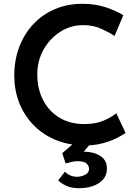

<svg xmlns="http://www.w3.org/2000/svg" viewBox="-20 -756 735 1009"><path d="M640 -57Q624 -46 592.5 -30Q561 -14 517 -2.5Q473 9 421 8Q336 7 268 -22.5Q200 -52 152.5 -102.5Q105 -153 80 -218.5Q55 -284 55 -358Q55 -441 81.5 -510Q108 -579 155.5 -629.5Q203 -680 268.5 -708Q334 -736 413 -736Q482 -736 536.5 -717.5Q591 -699 628 -676L582 -567Q554 -586 512 -605Q470 -624 417 -624Q352 -624 297.5 -589.5Q243 -555 209.5 -496.5Q176 -438 176 -365Q176 -289 206.5 -230Q237 -171 292.5 -137.5Q348 -104 424 -104Q481 -104 523 -121.5Q565 -139 591 -161ZM321 146Q332 158 348.5 165.5Q365 173 385 173Q407 173 427.5 162.5Q448 152 448 131Q448 117 435.5 104Q423 91 388 91Q372 91 355 95Q338 99 325 103L307 49L376 -10L462 -8L420 41Q472 41 507 63.5Q542 86 542 130Q542 165 521 188Q500 211 467 222Q434 233 397 233Q356 233 329.5 221Q303 209 286 192Z"/></svg>

Font: Synthetic SemiBold
Style: Regular
Weight: 600
Designer: Santiago Orozco
Foundry: Typemade
Version: Version 2.000; ttfautohint (v1.8.4.7-5d5b)